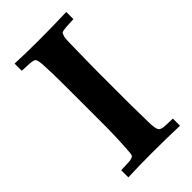

<svg xmlns="http://www.w3.org/2000/svg" viewBox="-213 -749 815 815"><g transform="rotate(-45 194.5 -341.5)"><path d="M357.4 -683.1V-640.1Q329.6 -639.2 314.5 -637.9Q299.3 -636.7 292.2 -635Q285.2 -633.3 283.4 -630.4Q281.7 -627.4 280.3 -623Q278.3 -619.1 277.3 -614.7Q276.4 -610.4 275.6 -602.3Q274.9 -594.2 274.7 -580.3Q274.4 -566.4 273.9 -543.5Q272.9 -482.4 272.5 -450.7Q272 -418.9 272 -414.1V-217.3L273.4 -127.9Q273.4 -101.1 274.7 -85.4Q275.9 -69.8 278.8 -61.8Q281.7 -53.7 286.6 -50.8Q291.5 -47.9 299.3 -45.9Q309.6 -43.9 357.4 -43V0Q277.8 -2.9 187.5 -2.9Q108.9 -2.9 47.4 0V-43Q72.8 -43.9 87.4 -44.7Q102.1 -45.4 106 -46.4Q116.2 -48.3 119.9 -51.8Q123.5 -55.2 124.5 -59.6Q125 -61.5 126 -70.3Q127 -79.1 127.7 -92.3Q128.4 -105.5 129.4 -121.6Q130.4 -137.7 130.9 -154.3Q131.3 -170.9 131.8 -186.5Q132.3 -202.1 132.3 -213.9V-418Q132.3 -423.8 132.3 -434.8Q132.3 -445.8 132.3 -459.2Q132.3 -472.7 132.1 -486.8Q131.8 -501 131.8 -512.9Q131.8 -524.9 131.6 -533.2Q131.3 -541.5 131.3 -543Q130.4 -576.7 129.2 -594.7Q127.9 -612.8 125.5 -621.3Q123 -629.9 119.1 -632.1Q115.2 -634.3 108.9 -635.7Q101.1 -638.2 47.4 -640.1V-683.1Q108.9 -680.2 188.5 -680.2Q277.8 -680.2 357.4 -683.1Z"/></g></svg>

Font: XB Kayhan
Style: Bold
Weight: 700
Designer: Behnam
Foundry: Irmug
Version: Version 7.300 2009